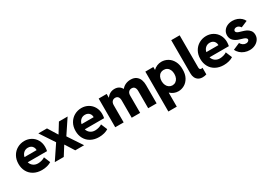

<svg xmlns="http://www.w3.org/2000/svg" viewBox="23 -1796 4278 3045"><g transform="rotate(-30 2162.0 -273.5)"><path d="M24.4 -261.7Q24.4 -342.3 59.3 -403.8Q94.2 -465.3 153.8 -499Q213.4 -532.7 284.2 -533.2Q351.6 -533.2 407 -502Q462.4 -470.7 494.4 -414.6Q526.4 -358.4 526.4 -287.1Q525.9 -247.6 518.6 -212.9H164.6Q178.2 -167.5 214.1 -141.4Q250 -115.2 299.8 -115.2Q335 -115.2 371.3 -126.2Q407.7 -137.2 426.8 -152.3L474.6 -37.1Q443.8 -16.6 398.4 -4.4Q353 7.8 302.7 7.8Q218.8 7.8 155.5 -26.4Q92.3 -60.5 58.3 -121.8Q24.4 -183.1 24.4 -261.7ZM383.8 -309.6Q383.8 -340.8 370.8 -364Q357.9 -387.2 335 -399.7Q312 -412.1 282.2 -412.1Q235.4 -412.1 203.6 -384Q171.9 -356 161.6 -309.6Z M809.1 -164.1H805.2L701.7 0H537.6L712.4 -260.7V-264.6L539.6 -525.4H697.8L805.2 -351.6H809.1L916.5 -525.4H1075.7L901.9 -264.6V-260.7L1074.7 0H912.6Z M1069.3 -261.7Q1069.3 -342.3 1104.2 -403.8Q1139.2 -465.3 1198.7 -499Q1258.3 -532.7 1329.1 -533.2Q1396.5 -533.2 1451.9 -502Q1507.3 -470.7 1539.3 -414.6Q1571.3 -358.4 1571.3 -287.1Q1570.8 -247.6 1563.5 -212.9H1209.5Q1223.1 -167.5 1259 -141.4Q1294.9 -115.2 1344.7 -115.2Q1379.9 -115.2 1416.3 -126.2Q1452.6 -137.2 1471.7 -152.3L1519.5 -37.1Q1488.8 -16.6 1443.4 -4.4Q1397.9 7.8 1347.7 7.8Q1263.7 7.8 1200.4 -26.4Q1137.2 -60.5 1103.3 -121.8Q1069.3 -183.1 1069.3 -261.7ZM1428.7 -309.6Q1428.7 -340.8 1415.8 -364Q1402.8 -387.2 1379.9 -399.7Q1356.9 -412.1 1327.1 -412.1Q1280.3 -412.1 1248.5 -384Q1216.8 -356 1206.5 -309.6Z M1644.5 -525.4H1791V-458H1793.5Q1819.8 -495.1 1856 -514.2Q1892.1 -533.2 1936.5 -533.2Q1980.5 -533.2 2012.9 -514.6Q2045.4 -496.1 2064.9 -460H2067.9Q2096.2 -495.6 2138.4 -514.4Q2180.7 -533.2 2229.5 -533.2Q2294.4 -533.2 2333 -503.7Q2371.6 -474.1 2387.2 -429.4Q2402.8 -384.8 2402.3 -335V0H2248V-315.4Q2247.6 -358.9 2229.5 -382.1Q2211.4 -405.3 2177.7 -405.3Q2143.1 -405.3 2121.8 -382.1Q2100.6 -358.9 2100.6 -315.4V0H1946.3V-315.4Q1946.3 -358.9 1928.2 -382.1Q1910.2 -405.3 1876 -405.3Q1841.3 -405.3 1820.1 -381.6Q1798.8 -357.9 1798.8 -314.5V0H1644.5Z M2499 -525.4H2645.5V-472.7H2646.5Q2676.3 -502 2714.4 -518.1Q2752.4 -534.2 2795.9 -534.2Q2857.4 -534.2 2911.4 -502.7Q2965.3 -471.2 2998 -409.4Q3030.8 -347.7 3029.3 -261.7Q3030.8 -174.8 2998 -114Q2965.3 -53.2 2912.4 -22.7Q2859.4 7.8 2800.8 7.8Q2760.3 7.8 2723.4 -7.1Q2686.5 -22 2656.7 -49.8H2653.3V205.1H2499ZM2879.9 -264.6Q2879.9 -307.1 2865 -339.1Q2850.1 -371.1 2823.2 -387.9Q2796.4 -404.8 2761.7 -404.3Q2729 -404.8 2702.9 -387.9Q2676.8 -371.1 2661.9 -339.4Q2647 -307.6 2646.5 -264.6Q2647 -222.2 2662.1 -189.7Q2677.2 -157.2 2704.1 -139.4Q2731 -121.6 2764.6 -121.1Q2798.3 -121.6 2824.7 -139.4Q2851.1 -157.2 2865.5 -189.5Q2879.9 -221.7 2879.9 -264.6Z M3104 -139.6V-752H3258.3V-162.1Q3258.3 -121.6 3292.5 -121.1Q3298.8 -121.6 3304.9 -122.8Q3311 -124 3314.9 -125V-3.9Q3280.8 7.8 3243.7 7.8Q3198.7 7.8 3167.2 -11.7Q3135.7 -31.2 3119.9 -64.9Q3104 -98.6 3104 -139.6Z M3354 -261.7Q3354 -342.3 3388.9 -403.8Q3423.8 -465.3 3483.4 -499Q3543 -532.7 3613.8 -533.2Q3681.2 -533.2 3736.6 -502Q3792 -470.7 3824 -414.6Q3856 -358.4 3856 -287.1Q3855.5 -247.6 3848.1 -212.9H3494.1Q3507.8 -167.5 3543.7 -141.4Q3579.6 -115.2 3629.4 -115.2Q3664.6 -115.2 3700.9 -126.2Q3737.3 -137.2 3756.3 -152.3L3804.2 -37.1Q3773.4 -16.6 3728 -4.4Q3682.6 7.8 3632.3 7.8Q3548.3 7.8 3485.1 -26.4Q3421.9 -60.5 3387.9 -121.8Q3354 -183.1 3354 -261.7ZM3713.4 -309.6Q3713.4 -340.8 3700.4 -364Q3687.5 -387.2 3664.6 -399.7Q3641.6 -412.1 3611.8 -412.1Q3564.9 -412.1 3533.2 -384Q3501.5 -356 3491.2 -309.6Z M3889.2 -123 4012.2 -175.8Q4026.4 -148.9 4051.8 -131.1Q4077.1 -113.3 4106.9 -113.3Q4124.5 -113.3 4137.9 -119.4Q4151.4 -125.5 4158.4 -135Q4165.5 -144.5 4165.5 -155.3Q4165.5 -170.4 4150.4 -181.6Q4135.3 -192.9 4115.7 -199.7Q4096.2 -206.5 4066.9 -214.8Q4055.2 -218.8 4050.3 -219.7Q3983.4 -238.8 3945.6 -277.1Q3907.7 -315.4 3907.7 -374Q3907.7 -420.4 3932.1 -456.8Q3956.5 -493.2 3999.3 -513.2Q4042 -533.2 4095.2 -533.2Q4140.6 -533.2 4180.9 -518.1Q4221.2 -502.9 4250.2 -476.8Q4279.3 -450.7 4292.5 -418.9L4174.3 -369.1Q4163.1 -386.2 4144.8 -400.1Q4126.5 -414.1 4100.1 -414.1Q4077.6 -414.1 4062.5 -402.3Q4047.4 -390.6 4047.4 -373Q4047.4 -356.4 4061.3 -345.5Q4075.2 -334.5 4094.7 -327.9Q4114.3 -321.3 4151.9 -310.5Q4187 -300.8 4218.8 -286.1Q4250.5 -271.5 4276.9 -240Q4303.2 -208.5 4303.2 -159.2Q4303.2 -110.8 4276.4 -72.8Q4249.5 -34.7 4204.3 -13.4Q4159.2 7.8 4106 7.8Q4059.6 7.8 4016.4 -8.1Q3973.1 -23.9 3939.7 -53.7Q3906.2 -83.5 3889.2 -123Z"/></g></svg>

Font: Reddit Sans Vanilla ExtraBold
Style: Regular
Weight: 800
Designer: Stephen Hutchings
Foundry: Reddit
Version: Version 1.013